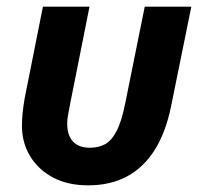

<svg xmlns="http://www.w3.org/2000/svg" viewBox="-20 -545 600 577"><path d="M249 -525 192 -239Q187 -213 184.5 -199.5Q182 -186 182 -174Q182 -138 199.5 -119.5Q217 -101 250 -101Q276 -101 295.5 -111.5Q315 -122 330 -150.5Q345 -179 356 -233L415 -525H555L494 -225Q478 -147 445 -94.5Q412 -42 362 -15Q312 12 245 12Q183 12 138.5 -12Q94 -36 70 -76.5Q46 -117 46 -166Q46 -187 48 -206Q50 -225 54 -249L109 -525Z"/></svg>

Font: IBM Plex Sans
Style: Italic
Weight: 400
Italic angle: -11.31°
Designer: Mike Abbink, Paul van der Laan, Pieter van Rosmalen
Foundry: Bold Monday
Version: Version 3.201